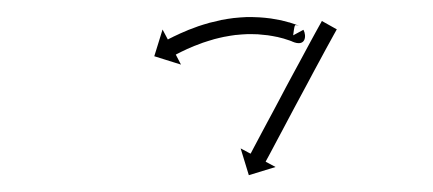

<svg xmlns="http://www.w3.org/2000/svg" viewBox="-20 -256 508 225"><path d="M322.2 -207.4C338.3 -200.3 339.5 -213.9 335.6 -221.1L318 -211.6C324.5 -199.5 323.1 -222.1 325.8 -226.3C326.2 -227 328.9 -226.2 330.1 -225.8C331.2 -225.4 330.5 -225.7 330.3 -225.7C330.3 -225.7 330.3 -225.7 330.3 -225.8C330.2 -225.8 330.2 -225.8 330.2 -225.8C328.8 -226.4 327.5 -226.9 326.1 -227.4C326.1 -227.4 326 -227.4 326 -227.4C325.9 -227.5 325.9 -227.5 325.9 -227.5C323.6 -228.3 321.2 -229 318.9 -229.8C318.9 -229.8 318.8 -229.8 318.8 -229.8C318.7 -229.8 318.6 -229.8 318.6 -229.8C315.5 -230.7 312.3 -231.5 309.1 -232.3C309.1 -232.3 309 -232.3 309 -232.3C308.9 -232.3 308.9 -232.3 308.9 -232.3C305 -233.1 301.1 -233.8 297.2 -234.4C297.2 -234.4 297.2 -234.4 297.1 -234.4C297 -234.4 297 -234.4 297 -234.4C292.6 -235 288.2 -235.4 283.7 -235.7C283.7 -235.7 283.7 -235.7 283.6 -235.7C283.5 -235.7 283.5 -235.7 283.5 -235.7C278.7 -236 274 -236 269.3 -236C269.3 -236 269.2 -236 269.1 -236C269 -236 269 -236 269 -236C264.1 -235.8 259.2 -235.4 254.3 -234.9C254.3 -234.9 254.3 -234.9 254.2 -234.9C254.1 -234.9 254.1 -234.9 254.1 -234.9C249.2 -234.3 244.3 -233.5 239.4 -232.6C239.4 -232.6 239.4 -232.6 239.3 -232.6C239.2 -232.6 239.2 -232.5 239.2 -232.5C234.5 -231.5 229.8 -230.4 225.1 -229.2C225.1 -229.2 225.1 -229.2 225 -229.2C225 -229.2 224.9 -229.1 224.9 -229.1C220.5 -227.9 216.2 -226.5 211.9 -225.1C211.9 -225.1 211.8 -225.1 211.8 -225.1C211.7 -225 211.7 -225 211.7 -225C207.8 -223.6 204 -222.2 200.2 -220.7C200.2 -220.7 200.2 -220.7 200.1 -220.7C200.1 -220.6 200.1 -220.6 200.1 -220.6C196.8 -219.3 193.6 -217.9 190.5 -216.5C190.5 -216.5 190.4 -216.5 190.4 -216.5C190.4 -216.5 190.4 -216.4 190.4 -216.4C187.9 -215.3 185.5 -214.2 183.1 -213C183.1 -213 183 -213 183 -213C183 -212.9 183 -212.9 183 -212.9C181.4 -212.2 179.9 -211.4 178.3 -210.6L178.3 -210.6L178.3 -210.6C177.7 -210.3 177.2 -210 176.7 -209.7L170.5 -221.4L160.8 -190.1L192.1 -180.3L186 -192C186.5 -192.3 187 -192.6 187.5 -192.8L187.5 -192.8L187.5 -192.8C189 -193.6 190.4 -194.3 191.9 -195C191.9 -195 191.9 -195 191.9 -195C191.9 -195 191.8 -195 191.8 -195C194.1 -196.1 196.5 -197.2 198.8 -198.3C198.8 -198.3 198.7 -198.3 198.7 -198.3C198.7 -198.3 198.7 -198.3 198.7 -198.3C201.7 -199.6 204.7 -200.9 207.7 -202.2C207.7 -202.2 207.7 -202.2 207.7 -202.1C207.6 -202.1 207.6 -202.1 207.6 -202.1C211.2 -203.5 214.8 -204.9 218.4 -206.2C218.4 -206.2 218.4 -206.2 218.3 -206.2C218.3 -206.1 218.2 -206.1 218.2 -206.1C222.3 -207.5 226.4 -208.7 230.4 -209.9C230.4 -209.9 230.4 -209.9 230.3 -209.9C230.3 -209.9 230.2 -209.9 230.2 -209.9C234.6 -211 238.9 -212.1 243.3 -213C243.3 -213 243.3 -213 243.2 -213C243.1 -212.9 243.1 -212.9 243.1 -212.9C247.6 -213.8 252.1 -214.5 256.6 -215.1C256.6 -215.1 256.5 -215.1 256.5 -215C256.4 -215 256.3 -215 256.3 -215C260.8 -215.5 265.3 -215.8 269.8 -216C269.8 -216 269.7 -216 269.6 -216C269.6 -216 269.5 -216 269.5 -216C273.8 -216 278.2 -216 282.6 -215.8C282.6 -215.8 282.5 -215.8 282.4 -215.8C282.4 -215.8 282.3 -215.8 282.3 -215.8C286.4 -215.5 290.4 -215.1 294.5 -214.6C294.5 -214.6 294.4 -214.6 294.3 -214.6C294.3 -214.6 294.2 -214.6 294.2 -214.6C297.8 -214.1 301.3 -213.4 304.8 -212.7C304.8 -212.7 304.8 -212.7 304.7 -212.7C304.7 -212.8 304.6 -212.8 304.6 -212.8C307.5 -212.1 310.4 -211.4 313.2 -210.6C313.2 -210.6 313.2 -210.6 313.1 -210.6C313.1 -210.6 313 -210.6 313 -210.6C315.1 -210 317.2 -209.3 319.2 -208.6C319.2 -208.6 319.2 -208.6 319.1 -208.6C319.1 -208.7 319 -208.7 319 -208.7C320.2 -208.3 321.3 -207.8 322.4 -207.4C322.4 -207.4 322.4 -207.4 322.3 -207.4C322.3 -207.4 322.2 -207.4 322.2 -207.4ZM373.7 -219.9C374.1 -220.5 374.4 -221.1 374.7 -221.6L357.2 -231.4C356.9 -230.9 356.6 -230.3 356.3 -229.7L356.3 -229.7L356.3 -229.7C355.4 -228.1 354.5 -226.5 353.6 -224.9L353.6 -224.9L353.6 -224.9C352.2 -222.4 350.8 -219.8 349.4 -217.3L349.4 -217.3L349.4 -217.3C347.6 -214 345.8 -210.7 344 -207.4L344 -207.4L344 -207.4C341.9 -203.5 339.8 -199.6 337.7 -195.7C335.3 -191.3 332.9 -186.9 330.6 -182.5C328.1 -177.9 325.5 -173.2 323 -168.5C320.4 -163.6 317.8 -158.8 315.2 -154C312.7 -149.1 310.1 -144.3 307.5 -139.4C305 -134.7 302.5 -130 300 -125.3C297.6 -120.9 295.3 -116.5 292.9 -112.1C290.8 -108.2 288.7 -104.2 286.6 -100.3C284.9 -97 283.1 -93.6 281.3 -90.3C279.9 -87.7 278.6 -85.2 277.2 -82.6C276.3 -80.9 275.5 -79.3 274.6 -77.6C274.3 -77.1 274 -76.5 273.6 -75.9L262 -82.1L271.6 -50.7L302.9 -60.3L291.3 -66.5C291.6 -67.1 291.9 -67.7 292.2 -68.3C293.1 -69.9 294 -71.6 294.9 -73.2C296.2 -75.8 297.6 -78.3 299 -80.9C300.7 -84.2 302.5 -87.6 304.3 -90.9C306.4 -94.8 308.5 -98.8 310.6 -102.7C312.9 -107.1 315.3 -111.5 317.6 -115.9C320.1 -120.6 322.6 -125.3 325.1 -130C327.7 -134.8 330.3 -139.7 332.9 -144.5C335.5 -149.4 338.1 -154.2 340.7 -159C343.2 -163.7 345.7 -168.4 348.2 -173.1C350.5 -177.4 352.9 -181.8 355.3 -186.2C357.4 -190.1 359.5 -194 361.6 -197.9L361.6 -197.9L361.6 -197.9C363.4 -201.1 365.2 -204.4 367 -207.7L367 -207.7L367 -207.7C368.3 -210.2 369.7 -212.7 371.1 -215.2L371.1 -215.2L371.1 -215.2C372 -216.8 372.9 -218.4 373.8 -220L373.7 -219.9Z"/></svg>

Font: FRB American Cursive Just Arrows Extrabold
Style: Bold Italic
Weight: 800
Italic angle: -25°
Version: Version 2.0;Modular Font Editor K font №1